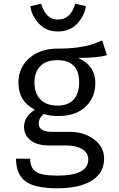

<svg xmlns="http://www.w3.org/2000/svg" viewBox="-20 -799 640 1031"><path d="M291 -630Q228 -630 189 -672Q150 -714 143 -766L201 -779Q226 -694 291 -694Q359 -694 384 -779L441 -766Q434 -714 394.5 -672Q355 -630 291 -630ZM529 -582 554 -503Q507 -488 400 -488Q492 -446 492 -355Q492 -275 439 -225.5Q386 -176 294 -176Q247 -176 215 -187Q188 -165 188 -136Q188 -91 258 -91H353Q433 -91 486 -50Q539 -9 539 52Q539 129 473.5 170.5Q408 212 288 212Q166 212 116 174Q66 136 66 53H142Q142 102 172.5 123Q203 144 288 144Q454 144 454 57Q454 21 421 1.5Q388 -18 336 -18H242Q177 -18 143 -46.5Q109 -75 109 -118Q109 -172 167 -210Q79 -255 79 -355Q79 -436 137.5 -487Q196 -538 289 -538Q352 -538 397.5 -544.5Q443 -551 467 -558.5Q491 -566 529 -582ZM288 -476Q227 -476 196 -443.5Q165 -411 165 -355Q165 -299 196.5 -265.5Q228 -232 290 -232Q346 -232 375.5 -264.5Q405 -297 405 -356Q405 -476 288 -476Z"/></svg>

Font: Fira Mono
Style: Regular
Weight: 400
Designer: Carrois Corporate & Edenspiekermann AG
Foundry: Carrois Corporate GbR & Edenspiekermann AG
Version: Version 3.206;PS 003.206;hotconv 1.0.70;makeotf.lib2.5.58329